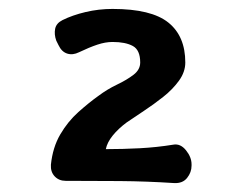

<svg xmlns="http://www.w3.org/2000/svg" viewBox="-20 -706 540 430"><path d="M127 -301Q112 -301 102.5 -311Q93 -321 94 -337Q98 -376 115 -405Q132 -434 155.5 -455Q179 -476 200 -491Q220 -506 242 -516.5Q264 -527 279 -538.5Q294 -550 294 -566Q294 -594 277.5 -603Q261 -612 232 -612Q216 -612 198 -606Q180 -600 157 -589Q143 -582 130.5 -586Q118 -590 111 -605L106 -615Q101 -629 103.5 -641.5Q106 -654 120 -661Q142 -672 171.5 -679Q201 -686 232 -686Q319 -686 357 -655.5Q395 -625 395 -566Q395 -545 381 -525.5Q367 -506 345.5 -489Q324 -472 302 -457.5Q280 -443 264 -432Q245 -418 232.5 -402.5Q220 -387 217 -372Q255 -372 293 -374Q331 -376 368 -382Q384 -385 396.5 -369.5Q409 -354 409 -338V-335Q409 -320 399 -307.5Q389 -295 370 -296Q309 -300 248.5 -300.5Q188 -301 127 -301Z"/></svg>

Font: Winky Sans SemiBold
Style: Regular
Weight: 600
Designer: Simon Atzbach
Foundry: typofactur
Version: Version 1.205